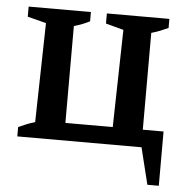

<svg xmlns="http://www.w3.org/2000/svg" viewBox="-48 -535 698 719"><g transform="rotate(5 301.0 -175.0)"><path d="M497 -66H575V138H532L498 0H31V-35Q46 -42 60.5 -48Q75 -54 93 -59L101 -432L31 -450V-488H265V-453Q251 -446 237 -440.5Q223 -435 206 -430V-66H384L392 -432L325 -450V-488H560V-454Q545 -447 530 -441Q515 -435 497 -430Z"/></g></svg>

Font: Piazzolla 24pt SemiBold
Style: Regular
Weight: 600
Designer: Juan Pablo del Peral
Foundry: Huerta Tipografica
Version: Version 2.005